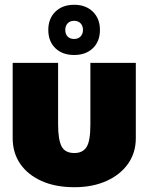

<svg xmlns="http://www.w3.org/2000/svg" viewBox="-20 -763 620 803"><path d="M223 -500V-242Q223 -179 237.5 -151Q252 -123 291 -123Q326 -123 342 -148Q358 -173 358 -242V-500H548V-185Q548 -124 515.5 -78Q483 -32 425 -6Q367 20 291 20Q212 20 154 -6Q96 -32 64.5 -78Q33 -124 33 -185V-500ZM290 -533Q241 -533 211.5 -561.5Q182 -590 182 -638Q182 -685 211.5 -714Q241 -743 290 -743Q339 -743 368.5 -714Q398 -685 398 -638Q398 -590 368.5 -561.5Q339 -533 290 -533ZM290 -600Q307 -600 317 -610.5Q327 -621 327 -638Q327 -655 317 -665.5Q307 -676 290 -676Q273 -676 263 -665.5Q253 -655 253 -638Q253 -620 263 -610Q273 -600 290 -600Z"/></svg>

Font: Moderustic ExtraBold
Style: Regular
Weight: 800
Designer: Tural Alisoy
Foundry: TAFT Foundry
Version: Version 2.120